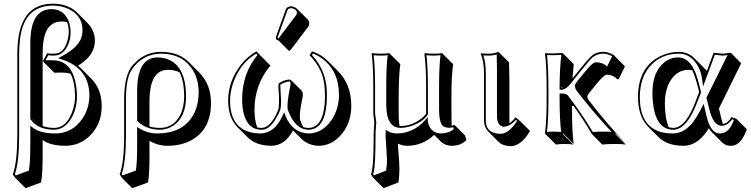

<svg xmlns="http://www.w3.org/2000/svg" viewBox="-20 -718 4041 1033"><path d="M343.8 -325.2Q331.5 -327.1 308.6 -327.6Q285.2 -327.6 272.5 -326.7L215.8 -382.8L210.9 -390.1Q225.1 -412.6 232.9 -431.2Q248 -429.2 263.2 -429.2Q279.3 -429.2 287.1 -431.2Q325.7 -438.5 343.3 -501Q349.6 -524.9 350.1 -545.9Q349.6 -575.2 341.3 -598.6Q327.6 -602.5 313.5 -602.5Q242.7 -602.5 220.7 -528.3Q209.5 -489.7 209.5 -433.6V-39.6Q237.3 -30.3 271 -29.8Q335 -29.8 367.2 -112.8Q383.8 -156.2 383.8 -200.2Q383.3 -272.5 360.4 -320.3Q352.1 -323.7 343.8 -325.2ZM209.5 35.2V117.7Q209.5 218.8 200.7 263.7L117.7 294.4L61 237.8L48.8 220.2Q72.8 155.8 73.2 9.8V-429.2Q73.2 -660.2 213.4 -692.4Q237.8 -698.2 267.1 -698.2Q347.2 -697.3 396.5 -648.9L452.6 -592.3Q489.7 -553.7 490.7 -499.5Q490.7 -420.9 403.3 -366.7Q400.9 -365.2 399.9 -364.7Q408.7 -357.4 415.5 -350.6L472.2 -293.9Q526.9 -237.8 527.3 -147.5Q527.3 -49.3 461.4 14.6Q406.7 65.9 333.5 66.4Q250 65.9 209.5 35.2ZM176.8 -56.6 152.8 -80.6Q158.2 -73.2 164.1 -67.9Q170.4 -61.5 176.8 -56.6ZM143.1 -41.5 159.2 -29.3Q198.2 -0.5 276.9 0Q366.7 0 420.9 -76.2Q460.4 -132.8 460.9 -204.1Q460.4 -349.1 314.9 -397.5L292.5 -404.8L313.5 -416Q398.9 -461.4 417 -514.2Q423.8 -534.2 423.8 -556.2Q423.8 -633.8 349.6 -669.4Q311 -687.5 267.1 -688Q125.5 -688 93.8 -543Q83.5 -494.1 83 -429.2V9.8Q83 154.8 60.1 218.8L64.9 226.1L135.3 199.7Q143.1 155.8 143.1 61ZM289.1 -391.6Q373.5 -374.5 390.6 -250Q394 -225.1 394 -200.2Q394 -125.5 356.4 -69.8Q321.8 -20.5 271 -20Q184.1 -20.5 145 -74.7L143.1 -77.1V-490.2Q144.5 -668 256.8 -668.9Q323.2 -668.9 349.1 -604.5Q359.4 -577.1 359.9 -545.9Q359.9 -488.8 329.6 -448.7Q311.5 -426.3 289.6 -421.4Q278.8 -418.9 263.2 -418.9Q251 -418.9 239.3 -420.4Q232.9 -406.7 225.1 -393.6Q237.8 -394 252 -394Q277.3 -393.6 289.1 -391.6Z M776.4 263.7 691.4 294.4 634.8 237.8 624 220.2Q647.9 156.2 647.9 9.8V-184.1Q647.9 -315.4 695.3 -369.1Q700.7 -375 709 -382.8Q764.2 -438.5 846.7 -439Q927.7 -438.5 979 -398.9Q988.3 -391.6 995.6 -384.3L1052.2 -327.6Q1115.2 -263.7 1115.2 -164.6Q1115.2 -21 1008.3 37.1Q953.6 66.4 881.3 66.4Q828.1 65.9 784.2 39.6V117.7Q784.2 223.6 776.4 263.7ZM784.2 -37.6Q808.6 -30.3 838.9 -29.8Q915.5 -29.8 950.7 -101.6Q970.7 -143.1 970.7 -199.2Q970.7 -280.3 945.8 -329.1Q918 -342.3 883.3 -342.3Q785.2 -342.3 784.2 -173.8Q784.2 -171.9 784.2 -171.4ZM981 -198.7Q981 -88.4 912.6 -42Q879.4 -20 838.9 -20Q767.1 -21 720.7 -64.9L717.8 -67.9V-228Q717.8 -396 813.5 -408.2Q820.3 -409.2 826.7 -409.2Q889.2 -408.2 928.2 -370.1Q981.4 -315.4 981 -198.7ZM710.9 199.7Q717.8 160.6 717.8 61V-34.7L732.9 -25.4Q775.9 0 824.7 0Q958.5 0 1016.1 -92.8Q1048.3 -146 1048.8 -221.2Q1048.8 -317.9 987.3 -378.4Q979.5 -385.7 972.7 -391.1Q923.3 -428.7 846.7 -429.2Q767.6 -428.2 715.8 -376Q683.1 -343.3 671.9 -307.1Q657.7 -260.7 657.7 -184.1V9.8Q657.7 154.8 634.8 218.8L639.2 225.6Z M1545.4 -684.1Q1564.5 -683.1 1578.1 -670.4L1634.8 -614.3Q1644 -604 1644 -592.3Q1643.6 -582 1638.2 -574.2L1546.4 -452.6Q1540 -445.3 1534.2 -444.3L1477.5 -501Q1471.2 -501.5 1467.3 -504.9Q1463.9 -509.3 1463.9 -514.2Q1464.4 -518.6 1465.8 -523.9L1517.6 -667Q1524.9 -683.6 1545.4 -684.1ZM1870.1 -149.4Q1870.1 -48.8 1806.6 16.6Q1757.3 65.9 1695.3 66.4Q1639.2 65.4 1601.1 28.3L1556.6 -16.1Q1512.7 65.9 1439 66.4Q1357.9 65.4 1312.5 21L1255.9 -35.6Q1208 -85 1207.5 -176.8Q1207.5 -279.3 1273.9 -366.7Q1312 -416 1360.8 -441.9L1378.4 -421.9L1435.1 -365.2Q1349.6 -263.7 1349.1 -127.4Q1349.6 -69.8 1363.8 -32.7Q1374.5 -29.8 1385.7 -29.8Q1427.7 -29.8 1461.9 -94.7Q1469.7 -109.9 1477.5 -127.9Q1483.9 -159.7 1479.5 -224.1Q1479.5 -229 1478.5 -239.7Q1477.1 -261.7 1479.5 -269Q1503.9 -286.6 1532.7 -289.6Q1535.2 -289.6 1536.6 -290Q1543 -289.1 1546.9 -286.1L1603.5 -229.5Q1611.8 -219.7 1608.4 -196.3Q1607.4 -191.4 1604.5 -177.2Q1589.8 -106 1594.2 -74.2Q1602.5 -51.3 1611.3 -34.2Q1624.5 -29.8 1638.7 -29.8Q1715.8 -29.8 1727.1 -162.6Q1728.5 -182.1 1728.5 -203.1Q1728.5 -284.2 1705.1 -335.9Q1684.1 -381.3 1645.5 -420.9L1658.7 -441.9Q1705.6 -427.7 1743.7 -390.1L1800.3 -333.5Q1869.6 -262.2 1870.1 -149.4ZM1803.7 -206.1Q1803.7 -338.4 1710.4 -404.8Q1687 -421.4 1663.1 -430.2L1658.2 -422.4Q1737.8 -335.9 1738.8 -217.3Q1738.8 -213.4 1738.8 -203.1Q1738.8 -44.4 1661.6 -22.9Q1650.9 -20 1638.7 -20Q1566.4 -22 1528.3 -127.4L1527.8 -128.4V-129.4Q1522.9 -161.6 1540 -246.6Q1541 -252 1542 -254.9Q1545.9 -279.8 1536.6 -279.8Q1516.6 -278.8 1488.3 -262.7Q1487.8 -258.8 1488.8 -243.2Q1489.7 -230 1489.7 -224.1Q1489.7 -219.7 1490.7 -206.1Q1495.1 -152.3 1487.3 -125L1486.8 -124.5V-124Q1447.8 -35.2 1405.3 -22.5Q1395.5 -20 1385.7 -20Q1314.5 -20 1291.5 -106Q1282.7 -140.1 1282.7 -184.1Q1283.2 -322.8 1365.2 -421.9L1358.4 -429.2Q1277.8 -382.8 1238.8 -283.2Q1217.8 -229 1217.8 -176.8Q1217.8 -24.4 1343.8 -2.9Q1362.3 0 1382.8 0Q1457 -2 1498.5 -92.3L1508.8 -114.3L1517.1 -91.3Q1555.2 -3.4 1638.7 0Q1712.9 0 1762.7 -70.8Q1803.2 -130.4 1803.7 -206.1ZM1545.4 -673.8Q1531.2 -672.9 1526.9 -663.6L1475.1 -520.5Q1474.1 -517.1 1473.6 -514.2Q1475.6 -512.2 1477.1 -511.2Q1479.5 -513.2 1481.4 -515.1L1573.7 -637.2Q1577.1 -642.1 1577.6 -648.9Q1577.6 -664.6 1557.6 -671.9Q1550.8 -673.8 1545.4 -673.8Z M2125 -192.4V-97.7Q2125 -63 2129.9 -40Q2132.3 -40 2134.3 -40Q2195.3 -40 2247.6 -80.6Q2263.7 -93.3 2272.5 -106V-249Q2272.5 -363.3 2263.2 -429.2L2265.1 -432.1Q2283.2 -429.2 2312 -429.2Q2340.8 -429.2 2359.4 -432.1L2361.3 -429.2L2418 -372.6Q2408.7 -311 2408.7 -192.4L2409.2 -69.3Q2409.2 -53.7 2410.2 -41.5Q2418 -43 2425.3 -45.9L2481.9 10.7L2489.3 35.6Q2459.5 66.4 2409.7 66.4Q2374.5 65.4 2352.5 44.4L2315.9 7.8Q2252.4 66.4 2171.9 66.4Q2142.6 65.9 2121.6 54.7V56.2Q2121.1 60.1 2120.6 61.5Q2120.6 68.8 2123.5 97.7Q2128.9 160.2 2128.9 192.4Q2128.9 232.4 2123 263.7L2043.9 294.4L1987.3 237.8L1976.1 220.2Q1989.7 184.6 1990.2 40Q1990.2 25.4 1990.2 6.8Q1990.2 -7.3 1992.2 -30.3Q1994.1 -49.8 1994.1 -59.1Q1994.1 -64 1991.7 -78.6Q1988.3 -101.6 1988.3 -111.8V-249Q1988.3 -365.2 1979.5 -429.2L1981.4 -432.1Q1999.5 -429.2 2028.3 -429.2Q2057.1 -429.2 2075.2 -432.1L2077.1 -429.2L2133.8 -372.6Q2125 -311.5 2125 -192.4ZM2058.1 -249Q2058.1 -363.8 2065.9 -420.9Q2046.4 -418.9 2028.3 -418.9Q2009.3 -418.9 1990.2 -420.9Q1998 -358.9 1998 -249V-111.8Q1998 -102.5 2001.5 -82.5Q2003.9 -65.4 2004.4 -59.1Q2004.4 -48.3 2002.2 -27.3Q2000 -6.3 2000.5 6.8Q2000.5 170.4 1990.2 209.5Q1988.8 214.8 1987.3 218.8L1991.2 225.6L2057.6 199.7Q2062.5 169.9 2062 136.2Q2062 127 2054.7 17.6Q2054.2 9.3 2054.2 4.9Q2054.2 0.5 2055.2 -2.9V-19.5L2070.3 -10.7Q2088.9 -0.5 2115.2 0Q2202.6 -1 2264.6 -68.8L2281.2 -86.9L2282.2 -62.5Q2282.7 -58.6 2285.2 -50.8Q2301.8 -0.5 2353 0Q2395.5 -1 2421.4 -23.9L2418.9 -33.2Q2407.7 -30.8 2398.4 -30.3Q2373.5 -31.2 2362.3 -40.5Q2342.8 -60.1 2342.3 -126V-249Q2342.3 -362.8 2350.1 -420.9Q2330.6 -418.9 2312 -418.9Q2293 -418.9 2274.4 -420.9Q2282.2 -356.9 2282.2 -249V-103L2280.8 -100.6Q2252.9 -59.1 2188 -38.6Q2159.7 -30.3 2134.3 -29.8Q2058.6 -31.2 2058.1 -153.8Z M2584 -321.8Q2583.5 -391.6 2565.9 -429.2L2567.9 -431.2Q2580.1 -429.2 2611.8 -429.2Q2637.2 -429.7 2662.1 -439L2718.8 -382.3Q2718.8 -381.3 2720.7 -286.6V-55.2Q2737.3 -65.9 2753.9 -86.9L2774.9 -69.8L2831.5 -13.7Q2794.9 50.8 2748 65.4Q2737.8 68.4 2728.5 68.4Q2686 67.9 2662.6 45.4L2606 -11.2Q2584.5 -34.2 2584 -70.8ZM2593.8 -321.8V-70.8Q2593.8 -6.3 2657.2 1Q2665 2 2671.9 2Q2714.8 2 2756.8 -59.6Q2759.8 -64 2762.2 -67.9L2755.4 -72.8Q2722.7 -36.1 2687 -36.1Q2655.3 -43.9 2653.8 -90.8V-342.8Q2653.8 -368.7 2652.3 -424.8Q2631.8 -418.9 2611.8 -418.9Q2598.1 -418.9 2580.6 -419.9Q2593.8 -382.8 2593.8 -321.8Z M2920.9 -234.9Q2920.9 -367.7 2912.1 -429.2L2914.1 -432.1Q2957 -428.7 3001 -433.1Q3006.8 -432.6 3008.3 -431.6L3064.9 -375Q3066.4 -372.1 3066.4 -366.2Q3062 -323.7 3060.1 -296.4Q3060.1 -296.4 3108.4 -356Q3153.8 -412.1 3170.9 -423.8Q3194.3 -439 3226.6 -439.5Q3251 -439 3282.7 -421.9L3286.1 -417.5L3342.3 -360.8L3308.6 -292H3300.3L3290.5 -301.3Q3270 -315.9 3244.6 -316.4Q3230.5 -316.4 3189.9 -267.1Q3187 -263.2 3184.6 -260.3L3149.4 -217.3Q3140.6 -205.6 3139.6 -199.2Q3140.6 -189 3145.5 -181.6Q3239.3 -59.1 3348.6 56.6L3292 0L3290 2.9L3346.7 59.6Q3331.5 56.6 3286.6 56.6Q3246.6 56.6 3220.2 59.6L3164.1 2.9Q3114.3 -82.5 3065.4 -148.4Q3061.5 -148.4 3057.6 -148.4V-123.5Q3057.6 -14.2 3066.4 56.6L3009.8 0L3007.8 2.9L3064.5 59.6Q3045.9 56.6 3017.6 56.6Q2988.8 56.6 2970.7 59.6L2914.1 2.9L2912.1 0Q2920.9 -68.8 2920.9 -180.2ZM3295.4 -297.4 3295.9 -296.9Q3295.9 -296.9 3295.4 -297.4ZM3006.3 -245.6 3001 -251V-245.1Q3004.4 -245.1 3006.3 -245.6ZM2930.7 -234.9V-180.2Q2930.7 -72.8 2922.9 -8.3Q2942.4 -10.3 2960.9 -9.8Q2980 -9.8 2999 -8.3Q2991.2 -76.2 2990.7 -180.2V-214.8H3001Q3023.9 -214.4 3033.2 -206.5L3034.2 -206.1L3034.7 -205.1Q3114.3 -101.1 3163.6 -17.1Q3166.5 -11.7 3169.4 -7.8Q3197.8 -10.3 3230 -9.8Q3248.5 -9.8 3270 -8.8Q3169.4 -116.7 3081.1 -231.9Q3073.7 -243.2 3073.2 -255.9Q3073.7 -266.6 3085 -280.3L3120.1 -323.2Q3162.6 -375.5 3178.2 -381.3Q3183.6 -382.8 3188 -382.8Q3223.6 -382.3 3246.6 -360.4L3273.9 -415.5Q3246.6 -429.2 3226.6 -429.2Q3187.5 -429.2 3159.7 -401.4Q3148.9 -390.1 3116.2 -349.6Q3116.2 -349.6 3105.5 -336.9Q3065.4 -287.6 3050.8 -268.6Q3026.4 -238.3 3005.9 -235.4Q3003.4 -234.9 3001.5 -235.4L2990.7 -234.4V-251Q2990.7 -339.4 3000 -422.9Q2964.4 -419.9 2922.9 -421.4Q2930.7 -356.9 2930.7 -234.9Z M3848.1 -134.3 3861.8 -76.7Q3865.2 -63 3869.1 -51.3Q3892.6 -53.2 3909.7 -79.6Q3912.1 -84 3914.6 -87.9L3941.4 -79.1L3998 -22.5Q3972.2 51.3 3931.2 63.5Q3919.4 66.4 3907.2 66.4Q3883.8 65.4 3866.2 49.3L3809.6 -7.3Q3800.8 -16.6 3793.9 -28.3Q3740.7 57.6 3672.9 65.4Q3663.6 66.4 3654.8 66.4Q3569.3 65.9 3522.5 19L3465.8 -37.6Q3413.1 -91.8 3412.6 -195.8Q3412.6 -350.1 3523.9 -411.1Q3574.7 -438.5 3632.3 -439Q3682.1 -438.5 3715.8 -404.8L3772.5 -348.1Q3778.3 -342.3 3783.2 -336.4L3819.3 -434.1Q3826.7 -434.1 3843.3 -431.6Q3859.9 -429.2 3867.2 -429.2Q3875 -429.2 3891.1 -431.6Q3905.8 -434.1 3911.6 -434.1L3967.8 -377.4ZM3741.2 -222.2 3736.3 -243.2Q3720.7 -306.6 3705.1 -339.4Q3694.3 -342.3 3684.1 -342.3Q3620.6 -342.3 3583.5 -277.8Q3557.1 -230 3557.1 -162.6Q3557.6 -81.5 3577.6 -33.7Q3590.3 -30.3 3603.5 -29.8Q3671.9 -31.7 3725.6 -181.2ZM3752 -221.2 3734.9 -177.7Q3677.7 -21.5 3603.5 -20Q3508.3 -20 3492.7 -167Q3490.2 -191.9 3490.2 -219.2Q3490.2 -332 3555.2 -383.3Q3587.9 -408.7 3627.4 -409.2Q3690.4 -409.2 3723.6 -322.3Q3734.9 -292 3746.1 -245.1ZM3780.8 -192.4 3894.5 -421.9Q3876 -418.9 3867.2 -418.9Q3858.4 -418.9 3840.8 -421.9Q3830.6 -423.3 3826.2 -423.8L3762.7 -252.4L3757.3 -293Q3751 -344.7 3719.7 -384.8Q3685.5 -428.7 3632.3 -429.2Q3541 -429.2 3481.9 -366.7Q3422.9 -303.7 3422.4 -195.8Q3422.4 -24.9 3558.1 -2.9Q3577.6 0 3598.6 0Q3666 0 3714.8 -69.3Q3733.9 -96.2 3753.4 -134.3L3766.1 -159.2L3781.2 -93.3Q3803.7 -1 3850.6 0Q3891.6 0 3913.6 -40Q3921.4 -54.2 3928.7 -72.8L3918.9 -76.2Q3895 -42 3861.3 -41Q3817.4 -43 3795.9 -130.9Z"/></svg>

Font: Linux Biolinum Shadow O
Style: Regular
Weight: 400
Designer: Philipp H. Poll
Foundry: Philipp H. Poll
Version: Version 1.0.4